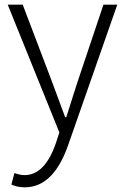

<svg xmlns="http://www.w3.org/2000/svg" viewBox="-20 -553 529 813"><path d="M85 240.2Q53.7 240.2 28.3 228.5L41 179.7Q65.4 188.5 84 188.5Q169.9 188.5 216.8 52.7L231.4 7.8L12.7 -533.2H76.2L200.2 -207Q237.3 -105.5 255.9 -56.6H260.7Q269.5 -85 287.6 -141.6Q305.7 -198.2 308.6 -207L418 -533.2H476.6L268.6 61.5Q206.1 240.2 85 240.2Z"/></svg>

Font: Bpmf Zihi Sans Light
Style: Light
Weight: 300
Foundry: But Ko
Version: Version 1.320